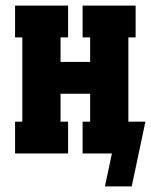

<svg xmlns="http://www.w3.org/2000/svg" viewBox="-20 -550 541 688"><path d="M356 118 381 0H276V-114H303V-214H197V-114H224V0H34V-114H60V-416H34V-530H224V-416H197V-328H303V-416H276V-530H466V-416H440V-114H501L452 118Z"/></svg>

Font: Iosevka Slab Heavy
Style: Regular
Weight: 900
Monospace: yes
Designer: Belleve Invis
Foundry: Belleve Invis
Version: Version 11.1.0; ttfautohint (v1.8.3)